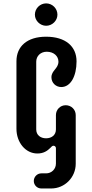

<svg xmlns="http://www.w3.org/2000/svg" viewBox="-20 -888 539 1123"><path d="M321.8 -527.3C321.8 -486.8 280.8 -476.1 280.8 -436C280.8 -403.8 306.2 -378.9 338.4 -378.9C392.6 -378.9 427.7 -441.4 427.7 -529.3C427.7 -616.7 363.3 -673.3 249.5 -673.3C138.7 -673.3 76.2 -616.7 76.2 -529.8V-134.8C76.2 -55.7 128.4 9.8 198.7 9.8C235.4 9.8 257.3 -5.9 274.9 -23.4C280.3 -28.8 285.2 -35.6 292.5 -35.6C298.3 -35.6 307.1 -32.2 307.1 -20V68.8C307.1 101.1 281.7 126 249.5 126H221.7C197.3 126 177.7 146.5 177.7 170.4C177.7 194.8 197.3 214.4 221.7 214.4H279.3C358.9 214.4 422.9 149.4 422.9 69.8V-214.8C422.9 -247.1 397 -272.5 364.3 -272.5C332.5 -272.5 307.1 -247.1 307.1 -214.8V-130.9C307.1 -97.7 281.7 -79.1 249.5 -79.1C217.3 -79.1 191.9 -97.7 191.9 -130.9V-527.3C191.9 -559.6 216.8 -585.4 253.4 -585.4C294.9 -585.4 321.8 -559.6 321.8 -527.3ZM184.1 -802.2C184.1 -767.1 214.4 -737.3 250 -737.3C285.6 -737.3 315.9 -767.1 315.9 -802.2C315.9 -838.9 285.6 -868.2 250 -868.2C214.4 -868.2 184.1 -838.9 184.1 -802.2Z"/></svg>

Font: Supermercado One
Style: Regular
Weight: 400
Designer: James Grieshaber
Foundry: James Grieshaber
Version: Version 1.002